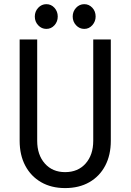

<svg xmlns="http://www.w3.org/2000/svg" viewBox="-20 -913 639 940"><path d="M298.8 7.8Q231.4 7.8 181.4 -21Q131.3 -49.8 103.8 -101.8Q76.2 -153.8 76.2 -223.6V-719.7H162.1V-223.6Q162.1 -154.8 199.5 -112.5Q236.8 -70.3 298.8 -70.3Q361.8 -70.3 399.2 -112.5Q436.5 -154.8 436.5 -223.6V-719.7H522.5V-223.6Q522.5 -153.8 495.1 -101.8Q467.8 -49.8 417.5 -21Q367.2 7.8 298.8 7.8ZM392.6 -771.5Q369.1 -771.5 352.5 -789.3Q335.9 -807.1 335.9 -832Q335.9 -856.9 352.5 -874.8Q369.1 -892.6 392.6 -892.6Q415.5 -892.6 431.9 -875.2Q448.2 -857.9 448.2 -832Q448.2 -808.1 432.1 -789.8Q416 -771.5 392.6 -771.5ZM207 -771.5Q183.6 -771.5 167 -789.3Q150.4 -807.1 150.4 -832Q150.4 -856.9 167 -874.8Q183.6 -892.6 207 -892.6Q230.5 -892.6 246.6 -874.8Q262.7 -856.9 262.7 -832Q262.7 -807.1 246.6 -789.3Q230.5 -771.5 207 -771.5Z"/></svg>

Font: Reddit Sans Condensed
Style: Regular
Weight: 400
Designer: Stephen Hutchings
Foundry: Reddit
Version: Version 1.014